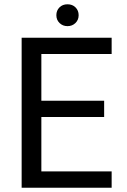

<svg xmlns="http://www.w3.org/2000/svg" viewBox="-20 -876 592 896"><path d="M81 0ZM81 -700H501V-624H173V-406H466V-330H173V-76H501V0H81ZM243 -805Q243 -827 257.5 -841.5Q272 -856 295 -856Q318 -856 332.5 -841.5Q347 -827 347 -805Q347 -783 332 -768.5Q317 -754 295 -754Q273 -754 258 -768.5Q243 -783 243 -805Z"/></svg>

Font: Sarabun
Style: Regular
Weight: 400
Designer: Suppakit Chalermlarp | Katatrad Co.,Ltd.
Foundry: Cadson Demak Co.,Ltd.
Version: Version 1.000; ttfautohint (v1.6)